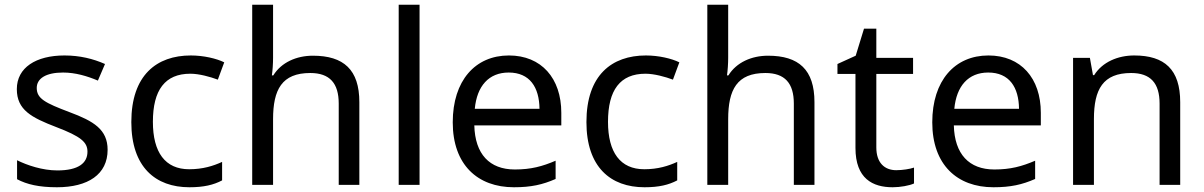

<svg xmlns="http://www.w3.org/2000/svg" viewBox="-20 -780 5080 810"><path d="M434 -148C434 -234 375 -269 273 -307C170 -346 135 -364 135 -409C135 -449 174 -474 246 -474C298 -474 348 -459 393 -440L423 -510C373 -532 317 -546 252 -546C132 -546 51 -495 51 -404C51 -316 113 -284 217 -244C322 -204 349 -180 349 -140C349 -92 311 -61 222 -61C159 -61 94 -83 52 -104V-24C93 -2 145 10 220 10C351 10 434 -44 434 -148Z M779 10C840 10 881 0 917 -19V-97C880 -80 836 -66 778 -66C677 -66 625 -137 625 -266C625 -400 676 -469 783 -469C820 -469 867 -456 899 -444L926 -517C894 -533 839 -546 785 -546C641 -546 534 -463 534 -265C534 -75 636 10 779 10Z M1132 -537V-760H1044V0H1132V-277C1132 -402 1169 -472 1289 -472C1371 -472 1409 -429 1409 -343V0H1496V-349C1496 -486 1430 -545 1300 -545C1231 -545 1167 -517 1133 -462H1127C1130 -483 1132 -511 1132 -537Z M1750 0V-760H1662V0Z M2127 -546C1985 -546 1890 -440 1890 -264C1890 -85 1995 10 2148 10C2221 10 2269 -1 2324 -25V-102C2268 -78 2220 -65 2152 -65C2045 -65 1984 -130 1981 -251H2348V-304C2348 -450 2264 -546 2127 -546ZM2126 -474C2215 -474 2255 -412 2256 -321H1983C1992 -417 2042 -474 2126 -474Z M2699 10C2760 10 2801 0 2837 -19V-97C2800 -80 2756 -66 2698 -66C2597 -66 2545 -137 2545 -266C2545 -400 2596 -469 2703 -469C2740 -469 2787 -456 2819 -444L2846 -517C2814 -533 2759 -546 2705 -546C2561 -546 2454 -463 2454 -265C2454 -75 2556 10 2699 10Z M3052 -537V-760H2964V0H3052V-277C3052 -402 3089 -472 3209 -472C3291 -472 3329 -429 3329 -343V0H3416V-349C3416 -486 3350 -545 3220 -545C3151 -545 3087 -517 3053 -462H3047C3050 -483 3052 -511 3052 -537Z M3761 -62C3712 -62 3677 -93 3677 -158V-468H3832V-536H3677V-659H3625L3590 -545L3513 -510V-468H3589V-156C3589 -26 3662 10 3746 10C3778 10 3817 3 3836 -6V-73C3819 -67 3787 -62 3761 -62Z M4150 -546C4008 -546 3913 -440 3913 -264C3913 -85 4018 10 4171 10C4244 10 4292 -1 4347 -25V-102C4291 -78 4243 -65 4175 -65C4068 -65 4007 -130 4004 -251H4371V-304C4371 -450 4287 -546 4150 -546ZM4149 -474C4238 -474 4278 -412 4279 -321H4006C4015 -417 4065 -474 4149 -474Z M4765 -546C4697 -546 4631 -519 4596 -463H4591L4578 -536H4507V0H4595V-278C4595 -403 4633 -472 4752 -472C4834 -472 4872 -429 4872 -343V0H4959V-349C4959 -487 4893 -546 4765 -546Z"/></svg>

Font: Noto Sans Nandinagari
Style: Regular
Weight: 400
Designer: Ek Type
Foundry: Ek Type
Version: Version 1.002